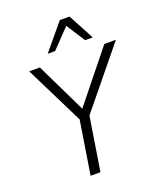

<svg xmlns="http://www.w3.org/2000/svg" viewBox="-166 -1032 952 1136"><g transform="rotate(-20 310.5 -464.0)"><path d="M205 0 263 -366 268 -316 75 -705H142L298 -383H289L548 -705H621L303 -316L325 -366L267 0ZM213 -765 349 -928H410L497 -765H449L373 -883L260 -765Z"/></g></svg>

Font: Nunito Sans 10pt SemiCondensed Light
Style: Italic
Weight: 300
Width: 4
Italic angle: -9°
Designer: Vernon Adams
Foundry: Vernon Adams
Version: Version 3.101;gftools[0.9.27]